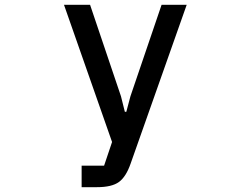

<svg xmlns="http://www.w3.org/2000/svg" viewBox="-20 -565 1040 795"><path d="M318 210V121H411L444 23L245 -545H353L481 -166L497 -102H503L520 -166L649 -545H753L521 112Q502 167 472.5 188.5Q443 210 382 210Z"/></svg>

Font: IBM Plex Sans JP Medium
Style: Regular
Weight: 500
Designer: Mike Abbink; Paul van der Laan; Pieter van Rosmalen; Wujin Sim; Yejin Wi; Jinhee Kim; Boomi Park; Yona Kim; Kichan Ma
Foundry: Sandoll Inc.
Version: Version 1.001